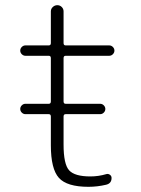

<svg xmlns="http://www.w3.org/2000/svg" viewBox="-20 -710 544 740"><path d="M168 -310Q176 -310 176 -319V-486Q176 -495 168 -495H78Q70 -495 64 -501Q58 -507 58 -515Q58 -523 64 -529Q70 -535 78 -535H168Q176 -535 176 -544V-666Q176 -676 183.5 -683Q191 -690 201 -690Q211 -690 218 -683Q225 -676 225 -666V-544Q225 -535 233 -535H401Q409 -535 415 -529Q421 -523 421 -515Q421 -507 415 -501Q409 -495 401 -495H233Q225 -495 225 -486V-319Q225 -310 233 -310H366Q374 -310 380 -304Q386 -298 386 -290Q386 -282 380 -276Q374 -270 366 -270H233Q225 -270 225 -261V-153Q225 -77 246.5 -53.5Q268 -30 328 -30Q360 -30 390 -39Q397 -41 403.5 -36.5Q410 -32 410 -24Q410 -3 389 2Q355 10 321 10Q238 10 207 -24.5Q176 -59 176 -150V-261Q176 -270 168 -270H78Q70 -270 64 -276Q58 -282 58 -290Q58 -298 64 -304Q70 -310 78 -310Z"/></svg>

Font: Rounded Mplus 1c Light
Style: Regular
Weight: 300
Version: Version 1.059.20150529